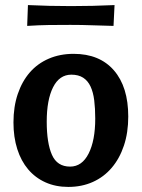

<svg xmlns="http://www.w3.org/2000/svg" viewBox="-20 -724 559 756"><path d="M261 -430Q214 -430 189 -380.5Q164 -331 164 -245Q164 -161 184.5 -114.5Q205 -68 256 -68Q303 -68 329 -119.5Q355 -171 355 -257Q355 -297 351 -329Q347 -361 336.5 -383.5Q326 -406 307.5 -418Q289 -430 261 -430ZM33 -242Q33 -304 50 -354Q67 -404 97.5 -439Q128 -474 172 -493Q216 -512 270 -512Q372 -512 428.5 -447Q485 -382 485 -265Q485 -202 468 -151Q451 -100 420 -63.5Q389 -27 345.5 -7.5Q302 12 249 12Q199 12 159 -6Q119 -24 91 -57Q63 -90 48 -137Q33 -184 33 -242ZM427 -622Q379 -623 341.5 -624.5Q304 -626 257 -626Q210 -626 172 -625.5Q134 -625 87 -622L90 -704Q137 -702 174.5 -701Q212 -700 260 -700Q307 -700 345 -701Q383 -702 431 -704Z"/></svg>

Font: CantoraOne
Style: Regular
Weight: 400
Designer: Pablo Impallari, Rodrigo Fuenzalida
Foundry: Pablo Impallari
Version: Version 1.001; ttfautohint (v0.8) -G 200 -r 50